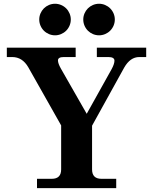

<svg xmlns="http://www.w3.org/2000/svg" viewBox="-20 -981 782 1001"><path d="M585.9 0H172.9V-48.8H250Q298.8 -48.8 298.8 -97.7V-327.1L127.4 -630.4Q96.7 -683.6 43.5 -683.6H15.6V-732.4H374.5V-683.6H312.5Q282.2 -683.6 282.2 -666Q282.2 -650.4 297.4 -623.5L432.1 -387.7L562 -620.6Q576.7 -647.9 576.7 -664.6Q576.7 -683.6 544.9 -683.6H484.9V-732.4H742.2V-683.6H706.1Q658.7 -683.6 627.4 -628.4L460 -325.7V-97.7Q460 -48.8 508.8 -48.8H585.9ZM267.1 -796.9Q250.5 -796.9 235.4 -803.2Q220.2 -809.6 208.7 -821Q197.3 -832.5 190.9 -847.7Q184.6 -862.8 184.6 -879.4Q184.6 -895.5 190.9 -910.6Q197.3 -925.8 208.7 -937.3Q220.2 -948.7 235.4 -955.1Q250.5 -961.4 267.1 -961.4Q283.2 -961.4 298.3 -955.1Q313.5 -948.7 325 -937.3Q336.4 -925.8 342.8 -910.6Q349.1 -895.5 349.1 -879.4Q349.1 -862.8 342.8 -847.7Q336.4 -832.5 325 -821Q313.5 -809.6 298.3 -803.2Q283.2 -796.9 267.1 -796.9ZM496.6 -796.9Q480 -796.9 464.8 -803.2Q449.7 -809.6 438.2 -821Q426.8 -832.5 420.4 -847.7Q414.1 -862.8 414.1 -879.4Q414.1 -895.5 420.4 -910.6Q426.8 -925.8 438.2 -937.3Q449.7 -948.7 464.8 -955.1Q480 -961.4 496.6 -961.4Q512.7 -961.4 527.8 -955.1Q543 -948.7 554.4 -937.3Q565.9 -925.8 572.3 -910.6Q578.6 -895.5 578.6 -879.4Q578.6 -862.8 572.3 -847.7Q565.9 -832.5 554.4 -821Q543 -809.6 527.8 -803.2Q512.7 -796.9 496.6 -796.9Z"/></svg>

Font: Munson
Style: Bold
Weight: 700
Designer: Paul James MIller
Foundry: High-Logic / Made with FontCreator
Version: Version 2.10;May 5, 2019;FontCreator 11.5.0.2430 64-bit